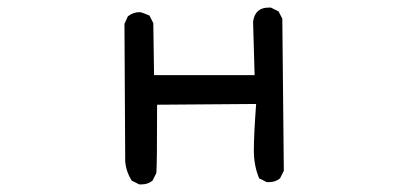

<svg xmlns="http://www.w3.org/2000/svg" viewBox="-20 -470 1040 506"><path d="M353 16H347L327 6Q313 -16 310 -43L308 -407L317 -427Q331 -438 348 -438Q353 -438 374 -429L384 -409L386 -272H651L647 -413Q652 -450 688 -450H694L714 -440L724 -421L728 -20L718 0Q706 10 689 10H683L663 0Q649 -33 649 -74Q649 -114 655 -196L394 -194Q394 -33 392 -14L382 6Q370 16 353 16Z"/></svg>

Font: Xiaolai SC
Style: Regular
Weight: 400
Designer: Nozomi Seto 瀬戸のぞみ
Version: Version 3.11;December 4, 2020;FontCreator 13.0.0.2613 64-bit